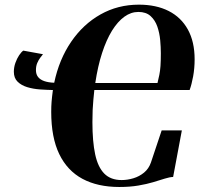

<svg xmlns="http://www.w3.org/2000/svg" viewBox="-20 -772 835 804"><path d="M479.5 11Q389 11 325.2 -23.2Q261.5 -57.5 228 -127Q194.5 -196.5 194.5 -303.5Q194.5 -327 196 -346Q197.5 -365 201.5 -395Q176 -395.5 147.5 -397.5Q119 -399.5 94.2 -407Q69.5 -414.5 53.8 -429.8Q38 -445 38 -471.5Q38 -490.5 44.5 -508.8Q51 -527 60 -540.5Q69 -554 77.5 -560L160 -545Q155.5 -539.5 148.5 -530.2Q141.5 -521 136 -508.2Q130.5 -495.5 130.5 -478.5Q130.5 -461 139.2 -449.8Q148 -438.5 165 -432.5Q182 -426.5 207 -425.5Q227.5 -523 277.8 -596.8Q328 -670.5 400.8 -711.5Q473.5 -752.5 561.5 -752.5Q634 -752.5 686.2 -726Q738.5 -699.5 766.8 -648.2Q795 -597 795 -523.5Q795 -486.5 788.8 -452.2Q782.5 -418 774 -395H375Q373 -374.5 371 -354.5Q369 -334.5 368 -311.8Q367 -289 367 -260.5Q367 -179.5 378.5 -125.8Q390 -72 416.8 -45Q443.5 -18 489.5 -18Q513.5 -18 538.5 -25.5Q563.5 -33 583.2 -49.2Q603 -65.5 612 -91.5L657 -226H741.5L705 -31Q690.5 -30.5 669.8 -24Q649 -17.5 621.8 -9.2Q594.5 -1 559.2 5Q524 11 479.5 11ZM639.5 -424.5Q644 -442.5 647.2 -458.5Q650.5 -474.5 652 -495.2Q653.5 -516 653.5 -549Q653.5 -574.5 650.8 -604.2Q648 -634 638.8 -660.8Q629.5 -687.5 610.5 -704.8Q591.5 -722 559.5 -722Q528.5 -722 500.8 -702Q473 -682 449.2 -643.8Q425.5 -605.5 407.5 -550.2Q389.5 -495 379 -424.5Z"/></svg>

Font: Merriweather 144pt ExtraBold
Style: Italic
Weight: 800
Italic angle: -7.8°
Version: Version 2.101